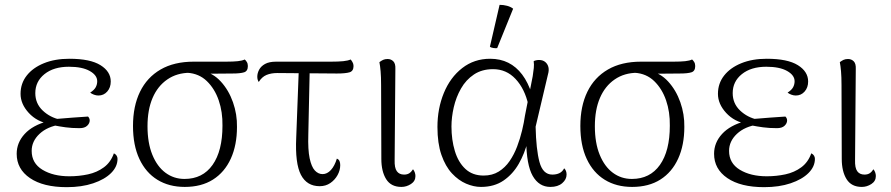

<svg xmlns="http://www.w3.org/2000/svg" viewBox="-20 -760 3685 794"><path d="M256 14Q159 14 104 -23.5Q49 -61 49 -124Q49 -170 82 -206Q115 -242 178 -259L187 -247Q133 -256 99 -293Q65 -330 65 -372Q65 -415 90.5 -447.5Q116 -480 161.5 -498.5Q207 -517 267 -517Q353 -517 395.5 -490.5Q438 -464 438 -423Q438 -398 423.5 -381.5Q409 -365 387 -365Q378 -365 368.5 -368.5Q359 -372 353 -377Q370 -388 376 -399.5Q382 -411 382 -424Q382 -449 351 -466.5Q320 -484 265 -484Q202 -484 164 -453.5Q126 -423 126 -375Q126 -332 156.5 -303Q187 -274 230 -265L231 -245Q176 -237 143.5 -206.5Q111 -176 111 -136Q111 -85 155.5 -58Q200 -31 267 -31Q307 -31 344 -39Q381 -47 409.5 -68Q438 -89 451 -126Q459 -122 462.5 -116Q466 -110 466 -103Q466 -71 439.5 -44.5Q413 -18 365.5 -2Q318 14 256 14ZM309 -230Q277 -230 251.5 -233.5Q226 -237 206 -241L211 -268Q247 -271 279 -273.5Q311 -276 344 -278Q351 -271 351 -262Q351 -250 340.5 -240Q330 -230 309 -230Z M744 13Q679 13 631 -16.5Q583 -46 556.5 -102.5Q530 -159 530 -239Q530 -321 559 -380.5Q588 -440 644 -472.5Q700 -505 781 -505H915Q945 -505 963.5 -507Q982 -509 992 -514Q996 -511 1000.5 -504Q1005 -497 1005 -487Q1005 -466 989.5 -461Q974 -456 941 -456L823 -455L766 -459Q712 -459 672 -431.5Q632 -404 611 -355Q590 -306 590 -238Q590 -169 610 -120Q630 -71 664.5 -45.5Q699 -20 743 -20Q818 -20 859 -78Q900 -136 900 -240Q901 -297 884.5 -345Q868 -393 835.5 -424.5Q803 -456 755 -459L815 -467Q860 -459 893 -423Q926 -387 943.5 -337Q961 -287 960 -235Q960 -160 934.5 -104Q909 -48 861 -17.5Q813 13 744 13Z M1302 10Q1249 10 1224.5 -37Q1200 -84 1205 -191L1216 -482H1261L1255 -204Q1253 -141 1260.5 -105.5Q1268 -70 1282 -55Q1296 -40 1314 -40Q1333 -40 1348.5 -57Q1364 -74 1373 -104Q1381 -101 1384 -94Q1387 -87 1387 -77Q1387 -56 1376 -36Q1365 -16 1346 -3Q1327 10 1302 10ZM1050 -421Q1044 -430 1044 -443Q1044 -457 1051.5 -471.5Q1059 -486 1076 -495.5Q1093 -505 1122 -505H1349Q1380 -505 1399.5 -507Q1419 -509 1430 -514Q1433 -511 1437.5 -503.5Q1442 -496 1442 -487Q1442 -466 1425.5 -461Q1409 -456 1373 -456Q1307 -456 1246.5 -457Q1186 -458 1127 -458Q1101 -458 1082 -450Q1063 -442 1050 -421Z M1640 13Q1597 13 1577 -19Q1557 -51 1557 -103L1556 -408Q1556 -442 1554 -465Q1552 -488 1549 -503Q1557 -509 1564.5 -512.5Q1572 -516 1583 -516Q1597 -516 1606.5 -506.5Q1616 -497 1615 -475L1612 -98Q1611 -66 1621 -52Q1631 -38 1651 -38Q1664 -38 1672.5 -43.5Q1681 -49 1688 -60Q1693 -54 1695.5 -46.5Q1698 -39 1698 -32Q1698 -11 1679.5 1Q1661 13 1640 13Z M1969 13Q1939 13 1907.5 -0.5Q1876 -14 1849 -43Q1822 -72 1805.5 -119.5Q1789 -167 1789 -235Q1789 -311 1815.5 -375.5Q1842 -440 1891.5 -478.5Q1941 -517 2007 -517Q2049 -517 2082 -500.5Q2115 -484 2139.5 -451.5Q2164 -419 2180 -369L2165 -326Q2150 -393 2112 -433.5Q2074 -474 2019 -474Q1973 -474 1940 -452Q1907 -430 1886.5 -394Q1866 -358 1856.5 -316.5Q1847 -275 1847 -237Q1847 -182 1861 -135.5Q1875 -89 1904.5 -61.5Q1934 -34 1980 -34Q2016 -34 2042.5 -50.5Q2069 -67 2087.5 -94Q2106 -121 2118.5 -154Q2131 -187 2139 -220.5Q2147 -254 2151 -282L2183 -445Q2186 -465 2187.5 -479Q2189 -493 2187 -507Q2190 -509 2196.5 -510.5Q2203 -512 2209 -512Q2225 -512 2235 -503.5Q2245 -495 2248 -482Q2251 -469 2246 -452L2195 -236Q2197 -142 2211 -90Q2225 -38 2264 -38Q2281 -38 2293.5 -44Q2306 -50 2313 -64Q2323 -55 2323 -38Q2323 -18 2305 -2.5Q2287 13 2256 13Q2209 13 2183 -32.5Q2157 -78 2156 -181L2162 -175Q2150 -126 2125.5 -83Q2101 -40 2062.5 -13.5Q2024 13 1969 13ZM2036 -561Q2030 -560 2020 -561.5Q2010 -563 2006 -567L2046 -740Q2062 -740 2077 -736Q2092 -732 2102 -724Z M2594 13Q2529 13 2481 -16.5Q2433 -46 2406.5 -102.5Q2380 -159 2380 -239Q2380 -321 2409 -380.5Q2438 -440 2494 -472.5Q2550 -505 2631 -505H2765Q2795 -505 2813.5 -507Q2832 -509 2842 -514Q2846 -511 2850.5 -504Q2855 -497 2855 -487Q2855 -466 2839.5 -461Q2824 -456 2791 -456L2673 -455L2616 -459Q2562 -459 2522 -431.5Q2482 -404 2461 -355Q2440 -306 2440 -238Q2440 -169 2460 -120Q2480 -71 2514.5 -45.5Q2549 -20 2593 -20Q2668 -20 2709 -78Q2750 -136 2750 -240Q2751 -297 2734.5 -345Q2718 -393 2685.5 -424.5Q2653 -456 2605 -459L2665 -467Q2710 -459 2743 -423Q2776 -387 2793.5 -337Q2811 -287 2810 -235Q2810 -160 2784.5 -104Q2759 -48 2711 -17.5Q2663 13 2594 13Z M3140 14Q3043 14 2988 -23.5Q2933 -61 2933 -124Q2933 -170 2966 -206Q2999 -242 3062 -259L3071 -247Q3017 -256 2983 -293Q2949 -330 2949 -372Q2949 -415 2974.5 -447.5Q3000 -480 3045.5 -498.5Q3091 -517 3151 -517Q3237 -517 3279.5 -490.5Q3322 -464 3322 -423Q3322 -398 3307.5 -381.5Q3293 -365 3271 -365Q3262 -365 3252.5 -368.5Q3243 -372 3237 -377Q3254 -388 3260 -399.5Q3266 -411 3266 -424Q3266 -449 3235 -466.5Q3204 -484 3149 -484Q3086 -484 3048 -453.5Q3010 -423 3010 -375Q3010 -332 3040.5 -303Q3071 -274 3114 -265L3115 -245Q3060 -237 3027.5 -206.5Q2995 -176 2995 -136Q2995 -85 3039.5 -58Q3084 -31 3151 -31Q3191 -31 3228 -39Q3265 -47 3293.5 -68Q3322 -89 3335 -126Q3343 -122 3346.5 -116Q3350 -110 3350 -103Q3350 -71 3323.5 -44.5Q3297 -18 3249.5 -2Q3202 14 3140 14ZM3193 -230Q3161 -230 3135.5 -233.5Q3110 -237 3090 -241L3095 -268Q3131 -271 3163 -273.5Q3195 -276 3228 -278Q3235 -271 3235 -262Q3235 -250 3224.5 -240Q3214 -230 3193 -230Z M3544 13Q3501 13 3481 -19Q3461 -51 3461 -103L3460 -408Q3460 -442 3458 -465Q3456 -488 3453 -503Q3461 -509 3468.5 -512.5Q3476 -516 3487 -516Q3501 -516 3510.5 -506.5Q3520 -497 3519 -475L3516 -98Q3515 -66 3525 -52Q3535 -38 3555 -38Q3568 -38 3576.5 -43.5Q3585 -49 3592 -60Q3597 -54 3599.5 -46.5Q3602 -39 3602 -32Q3602 -11 3583.5 1Q3565 13 3544 13Z"/></svg>

Font: Arima Thin Light
Style: Regular
Weight: 300
Version: Version 1.100